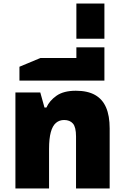

<svg xmlns="http://www.w3.org/2000/svg" viewBox="-20 -1076 704 1096"><path d="M68 0V-548H210L234 -462H245Q262 -501 302.5 -529.5Q343 -558 413 -558Q480 -558 522.5 -534Q565 -510 585.5 -462.5Q606 -415 606 -343V0H414V-297Q414 -350 396.5 -370.5Q379 -391 346 -391Q319 -391 299.5 -374.5Q280 -358 270 -321.5Q260 -285 260 -225V0Z M91 -616V-695L211 -745H576V-616ZM416 -693V-806H576V-693Z M416 -855V-1056H576V-855Z"/></svg>

Font: Noto Sans Thai Black
Style: Regular
Weight: 900
Version: Version 2.001